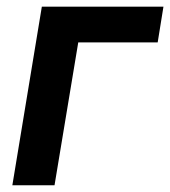

<svg xmlns="http://www.w3.org/2000/svg" viewBox="-20 -549 504 569"><path d="M464.4 -529.3 447.3 -423.3H211.9L141.6 0H16.6L104 -529.3Z"/></svg>

Font: Inter 24pt SemiBold
Style: Italic
Weight: 600
Italic angle: -9.3988°
Designer: Rasmus Andersson
Foundry: rsms
Version: Version 4.001;git-66647c0bb